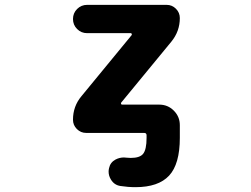

<svg xmlns="http://www.w3.org/2000/svg" viewBox="-20 -567 1040 795"><path d="M541 208Q509.8 208 478.5 203.1Q453.1 199.2 439.5 176.8Q429.7 161.1 429.7 143.6Q429.7 136.7 431.6 128.9Q436.5 105.5 458 93.8Q474.6 85 493.2 85Q499 85 503.9 85.9Q512.7 86.9 521.5 86.9Q558.6 86.9 572.3 70.3Q586.9 52.7 586.9 3.9V-6.8Q586.9 -16.6 577.1 -16.6H336.9Q314.5 -16.6 298.3 -32.7Q282.2 -48.8 282.2 -71.3Q282.2 -127 317.4 -168.9L525.4 -421.9Q526.4 -423.8 525.4 -426.8Q524.4 -429.7 521.5 -429.7H340.8Q316.4 -429.7 299.3 -446.8Q282.2 -463.9 282.2 -488.3Q282.2 -512.7 299.3 -529.8Q316.4 -546.9 340.8 -546.9H669.9Q692.4 -546.9 708.5 -530.8Q724.6 -514.6 724.6 -492.2Q724.6 -437.5 689.5 -394.5L481.4 -141.6Q480.5 -139.6 481.4 -136.7Q482.4 -133.8 485.4 -133.8H639.6Q674.8 -133.8 699.7 -108.9Q724.6 -84 724.6 -48.8V3.9Q724.6 112.3 680.2 160.2Q635.7 208 541 208Z"/></svg>

Font: Rounded-X Mgen+ 2m bold
Style: Bold
Weight: 700
Designer: [Source Han Sans]
Ryoko NISHIZUKA  (kana & ideographs); Paul D. Hunt (Latin, Greek & Cyrillic); Wenlong ZHANG  (bopomofo
Version: Version 1.059.20150602